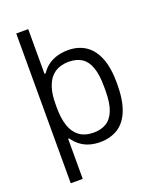

<svg xmlns="http://www.w3.org/2000/svg" viewBox="-163 -818 874 1083"><g transform="rotate(-20 274.0 -276.5)"><path d="M70 173V-726H142V-458H149Q168 -487 193.5 -504.5Q219 -522 249 -530Q279 -538 311 -538Q372 -538 416 -509Q460 -480 484 -420.5Q508 -361 508 -267Q508 -169 484 -107.5Q460 -46 414.5 -17Q369 12 306 12Q273 12 244 3.5Q215 -5 190.5 -23Q166 -41 148 -68H142V173ZM291 -51Q335 -51 366.5 -70Q398 -89 415.5 -132.5Q433 -176 433 -250V-275Q433 -346 417.5 -390Q402 -434 371 -454.5Q340 -475 292 -475Q265 -475 238.5 -466.5Q212 -458 190.5 -436.5Q169 -415 155.5 -375.5Q142 -336 142 -275V-255Q142 -189 157.5 -144Q173 -99 206 -75Q239 -51 291 -51Z"/></g></svg>

Font: Archivo SemiBold Light
Style: Regular
Weight: 300
Version: Version 2.001